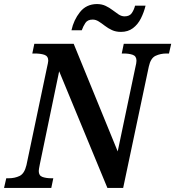

<svg xmlns="http://www.w3.org/2000/svg" viewBox="-41 -931 868 951"><path d="M-21 0 -10 -48H2Q32 -48 56 -59.5Q80 -71 90 -113L192 -598Q194 -608 196 -616.5Q198 -625 198 -630Q198 -653 179 -659.5Q160 -666 131 -666H119L129 -714H324L542 -181L630 -600Q632 -607 633.5 -616Q635 -625 635 -630Q635 -653 616.5 -659.5Q598 -666 572 -666H562L572 -714H807L796 -666H784Q754 -666 729.5 -654.5Q705 -643 696 -601L569 0H491L252 -578L156 -116Q151 -91 151 -84Q151 -61 169.5 -54.5Q188 -48 214 -48H223L213 0ZM558 -773Q533 -773 513.5 -782Q494 -791 478 -803.5Q462 -816 447.5 -825Q433 -834 418 -834Q393 -834 382 -817.5Q371 -801 364 -781H313Q324 -832 355 -871Q386 -910 438 -911Q463 -911 482 -902Q501 -893 516.5 -881Q532 -869 546.5 -859.5Q561 -850 576 -850Q601 -850 612 -866.5Q623 -883 628 -903H680Q672 -870 657 -840Q642 -810 617.5 -791.5Q593 -773 558 -773Z"/></svg>

Font: Noto Serif SemiCondensed SemiBold
Style: Italic
Weight: 600
Width: 4
Italic angle: -12°
Designer: Monotype Design Team
Foundry: Monotype Imaging Inc.
Version: Version 2.014; ttfautohint (v1.8.4.7-5d5b)